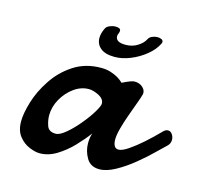

<svg xmlns="http://www.w3.org/2000/svg" viewBox="-83 -612 759 716"><g transform="rotate(15 296.0 -254.0)"><path d="M127.4 12.2Q110.8 12.2 87.9 2.9Q64.9 -6.3 47.6 -27.8Q30.3 -49.3 30.3 -85.4Q30.3 -115.7 43.9 -161.1Q57.6 -206.5 86.9 -250.5Q116.2 -295.4 161.9 -325.2Q207.5 -355 267.6 -355Q289.1 -355 305.2 -349.6Q321.3 -344.2 332.5 -337.9Q338.9 -334 344.5 -329.8Q350.1 -325.7 355 -320.8L372.1 -329.1Q379.4 -332.5 387.5 -335.2Q395.5 -337.9 401.4 -337.9Q419.9 -337.9 431.6 -327.6Q443.4 -317.4 443.4 -305.2Q443.4 -301.3 442.9 -299.8Q439.5 -286.1 430.4 -262.2Q421.4 -238.3 411.1 -209Q400.9 -180.7 393.8 -154.3Q386.7 -127.9 386.7 -110.8Q386.7 -96.2 391.6 -86.7Q396.5 -77.1 408.2 -77.1Q422.4 -77.1 446.3 -93.5Q470.2 -109.9 495.6 -132.3Q509.3 -144.5 523.9 -158.4Q538.6 -172.4 553.7 -188Q561.5 -194.3 568.8 -194.3Q578.6 -194.3 585.2 -184.8Q591.8 -175.3 591.8 -163.6Q591.8 -149.9 582.5 -140.6Q563 -122.6 542.5 -102.1Q522 -81.5 485.8 -51.8Q453.6 -25.4 419.4 -6.6Q385.3 12.2 357.9 12.2Q323.7 12.2 308.1 -14.4Q292.5 -41 292.5 -71.3Q292.5 -93.3 298.8 -110.4Q278.8 -83.5 251.5 -54.9Q224.1 -26.4 192.4 -7.1Q160.6 12.2 127.4 12.2ZM166.5 -73.7Q182.1 -73.7 205.8 -93.8Q229.5 -113.8 251.5 -140.6Q275.9 -169.9 290 -193.8Q304.2 -217.8 304.2 -226.1Q304.2 -244.6 282.7 -255.6Q261.2 -266.6 244.1 -266.6Q213.9 -266.6 186.8 -247.1Q159.7 -227.5 142.6 -197Q125.5 -166.5 125.5 -133.8Q125.5 -114.7 132.6 -94.2Q139.6 -73.7 166.5 -73.7ZM304.7 -407.2Q268.1 -407.2 250 -422.4Q231.9 -437.5 231.9 -461.4Q231.9 -479.5 242.2 -500Q246.1 -508.3 257.6 -512.9Q269 -517.6 279.8 -517.6Q299.3 -517.6 299.3 -506.3Q299.3 -502.4 296.9 -496.1Q293.9 -489.7 293.9 -484.9Q293.9 -461.4 332 -461.4Q357.9 -461.4 377.9 -473.9Q397.9 -486.3 405.8 -502Q410.2 -511.2 420.4 -515.6Q430.7 -520 440.9 -520Q449.7 -520 456.3 -516.8Q462.9 -513.7 462.9 -507.3Q462.9 -503.4 460.9 -500Q448.7 -475.1 422.6 -453.9Q396.5 -432.6 365 -419.9Q333.5 -407.2 304.7 -407.2Z"/></g></svg>

Font: Damion
Style: Regular
Weight: 400
Designer: Vernon Adams
Foundry: Vernon Adams
Version: Version 1.100; ttfautohint (v1.8.4.7-5d5b)